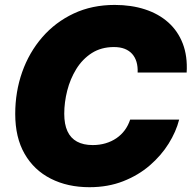

<svg xmlns="http://www.w3.org/2000/svg" viewBox="-20 -758 787 788"><path d="M347.2 10.3Q257.3 10.3 188.5 -24.7Q119.6 -59.6 81.1 -126.5Q42.5 -193.4 42.5 -290.5Q42.5 -381.3 71 -462.2Q99.6 -543 153.3 -605Q207 -667 282.2 -702.4Q357.4 -737.8 450.7 -737.8Q519 -737.8 575.2 -719.5Q631.3 -701.2 670.9 -665.8Q710.4 -630.4 730.2 -578.9Q750 -527.3 746.1 -460.4H544.9Q545.9 -484.4 540.3 -503.7Q534.7 -522.9 522.5 -536.6Q510.3 -550.3 491.7 -557.6Q473.1 -564.9 447.8 -564.9Q395.5 -564.9 356.9 -540.3Q318.4 -515.6 293.2 -474.9Q268.1 -434.1 255.9 -386Q243.7 -337.9 243.7 -291Q243.7 -248 256.8 -219.5Q270 -190.9 296.1 -176.8Q322.3 -162.6 360.4 -162.6Q388.7 -162.6 413.3 -169.9Q438 -177.2 458 -190.9Q478 -204.6 492.2 -223.9Q506.3 -243.2 514.2 -267.1H715.3Q702.6 -217.3 672.1 -168.5Q641.6 -119.6 594.7 -79.1Q547.9 -38.6 485.6 -14.2Q423.3 10.3 347.2 10.3Z"/></svg>

Font: Inter 17pt Black
Style: Italic
Weight: 900
Italic angle: -9.3988°
Version: Version 4.001;git-66647c0bb